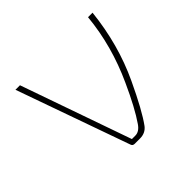

<svg xmlns="http://www.w3.org/2000/svg" viewBox="-124 -616 752 752"><g transform="rotate(-45 251.5 -240.0)"><path d="M473 -480Q456 -320 392 -184Q339 -71 303 -22Q286 0 256 0H227Q216 0 213 -9L46 -480H71L232 -21H251Q273 -21 290 -46Q326 -98 370 -195Q434 -334 448 -480Z"/></g></svg>

Font: Taylor Sans Thin
Style: Regular
Weight: 100
Italic angle: -8°
Designer: Natanael Gama
Version: Version 1.001 September 8, 2015